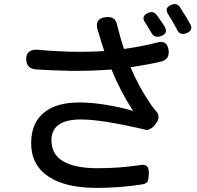

<svg xmlns="http://www.w3.org/2000/svg" viewBox="-20 -867 959 937"><path d="M446 50Q299 49 217 -5Q132 -62 132 -168Q132 -270 199 -321Q259 -367 368 -367Q440 -367 528 -350Q591 -338 630 -325Q569 -418 524 -528Q443 -521 333 -521Q239 -523 158 -528Q109 -531 108 -577Q107 -603 123 -615Q139 -627 166 -624Q341 -608 489 -618Q472 -666 465 -694Q461 -708 458 -716Q438 -776 494 -783Q520 -786 533.5 -777Q547 -768 552 -743Q570 -671 585 -628Q677 -641 745 -659Q797 -674 803 -620Q807 -577 768 -567Q711 -553 617 -539Q659 -440 717 -356Q728 -340 743 -323Q753 -312 753.5 -297Q754 -282 744 -269L738 -260Q728 -246 713 -238Q700 -231 694 -233Q478 -284 375 -284Q231 -284 231 -182Q231 -48 452 -46Q563 -46 661 -61Q688 -66 698 -55Q708 -44 706 -14Q705 9 700 19Q693 30 673 33Q567 50 446 50ZM718 -708Q700 -740 689 -756Q666 -788 703 -804Q730 -816 747 -791Q758 -776 768 -761Q771 -757 776 -749.5Q781 -742 783 -738Q803 -705 766 -691Q734 -679 718 -708ZM844 -722Q842 -725 839 -732Q828 -752 822 -762Q808 -786 801 -797Q780 -828 815 -843Q843 -855 858 -832Q894 -777 909 -748Q924 -719 891 -705.5Q858 -692 844 -722Z"/></svg>

Font: GenSenRounded TW M
Style: Regular
Weight: 500
Version: Version 1.501;PS 1;hotconv 16.6.51;makeotf.lib2.5.65220